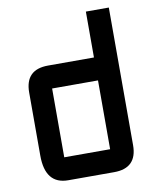

<svg xmlns="http://www.w3.org/2000/svg" viewBox="-79 -744 646 805"><g transform="rotate(-10 244.0 -342.0)"><path d="M439.5 -97.7Q439.5 0 341.8 0H146.5Q48.8 0 48.8 -122.1V-390.6Q48.8 -488.3 146.5 -488.3H341.8V-683.6H439.5ZM146.5 -97.7H341.8V-390.6H146.5Z"/></g></svg>

Font: BabelStone Runic Beagnoth
Style: Regular
Weight: 400
Designer: Andrew West
Foundry: BabelStone
Version: Version 7.004;November 9, 2023